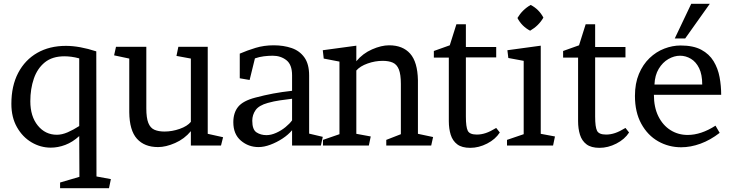

<svg xmlns="http://www.w3.org/2000/svg" viewBox="-20 -768 3864 1013"><path d="M398 -50Q363 -18 324.5 -3.5Q286 11 248 11Q194 11 146.5 -17Q99 -45 69.5 -97Q40 -149 40 -220Q40 -315 76 -383.5Q112 -452 176.5 -489Q241 -526 328 -526Q399 -526 488 -497L489 163L565 177L555 225H297V195L399 165ZM398 -460Q376 -466 356.5 -468.5Q337 -471 320 -471Q256 -471 216.5 -439Q177 -407 158.5 -353Q140 -299 140 -234Q140 -154 179.5 -105.5Q219 -57 280 -57Q307 -57 337 -70Q367 -83 398 -103Z M662 -459 582 -476 592 -521H752V-196Q752 -146 762.5 -119.5Q773 -93 794.5 -83.5Q816 -74 848 -74Q888 -74 928 -88Q968 -102 987 -125V-459L911 -473L921 -521H1076V-62L1157 -44L1146 0H987V-76Q953 -35 904 -13.5Q855 8 814 8Q742 8 702.5 -36Q663 -80 662 -176Z M1521 0V-81Q1501 -57 1470.5 -37Q1440 -17 1406.5 -4.5Q1373 8 1344 8Q1291 8 1251 -26Q1211 -60 1211 -123Q1211 -173 1236.5 -204.5Q1262 -236 1327 -253Q1376 -266 1421.5 -274.5Q1467 -283 1521 -289V-371Q1521 -427 1491 -450.5Q1461 -474 1419 -474Q1396 -474 1372 -471Q1348 -468 1325 -460L1297 -346L1245 -355V-485Q1284 -502 1328.5 -515.5Q1373 -529 1424 -529Q1476 -529 1518.5 -514.5Q1561 -500 1586 -465Q1611 -430 1611 -370V-63L1683 -46L1673 0ZM1311 -131Q1311 -84 1333.5 -69.5Q1356 -55 1386 -55Q1410 -55 1437 -67Q1464 -79 1486.5 -97.5Q1509 -116 1521 -133V-247Q1489 -243 1457 -238.5Q1425 -234 1393 -225Q1346 -212 1328.5 -187Q1311 -162 1311 -131Z M2185 -62 2265 -45 2255 0H2018V-30L2095 -60V-325Q2095 -375 2084.5 -401.5Q2074 -428 2052.5 -437.5Q2031 -447 1999 -447Q1959 -447 1919.5 -433Q1880 -419 1860 -396V-62L1936 -48L1926 0H1684V-30L1771 -60V-443L1688 -459L1683 -503L1860 -527V-445Q1894 -486 1943 -507.5Q1992 -529 2033 -529Q2105 -529 2144 -485Q2183 -441 2185 -345Z M2617 -69Q2594 -33 2550 -10.5Q2506 12 2461 12Q2417 12 2392.5 -6.5Q2368 -25 2358 -57Q2348 -89 2348 -129V-464H2269V-499L2353 -529L2388 -640H2438V-520H2598V-465H2438V-153Q2438 -98 2448 -78Q2458 -58 2496 -58Q2519 -58 2543 -66Q2567 -74 2598 -93Z M2710 -673Q2736 -717 2780 -742Q2824 -719 2847 -675Q2822 -632 2777 -606Q2733 -629 2710 -673ZM2833 -62 2908 -48 2898 0H2655V-30L2743 -60V-447L2662 -462L2657 -503L2833 -527Z M3299 -69Q3276 -33 3232 -10.5Q3188 12 3143 12Q3099 12 3074.5 -6.5Q3050 -25 3040 -57Q3030 -89 3030 -129V-464H2951V-499L3035 -529L3070 -640H3120V-520H3280V-465H3120V-153Q3120 -98 3130 -78Q3140 -58 3178 -58Q3201 -58 3225 -66Q3249 -74 3280 -93Z M3595 -565H3540L3627 -748H3725ZM3430 -268Q3430 -202 3453.5 -154.5Q3477 -107 3517.5 -81.5Q3558 -56 3608 -56Q3679 -56 3755 -105L3777 -67Q3728 -29 3676 -10Q3624 9 3574 9Q3508 9 3452.5 -22.5Q3397 -54 3363.5 -115Q3330 -176 3330 -262Q3330 -328 3351 -378Q3372 -428 3407 -461.5Q3442 -495 3485 -511.5Q3528 -528 3571 -528Q3638 -528 3680 -505.5Q3722 -483 3745 -445Q3768 -407 3776.5 -361Q3785 -315 3785 -268ZM3685 -322Q3685 -375 3668.5 -408.5Q3652 -442 3625 -458Q3598 -474 3568 -474Q3537 -474 3506.5 -456.5Q3476 -439 3455.5 -405Q3435 -371 3433 -322Z"/></svg>

Font: Brawler
Style: Regular
Weight: 400
Designer: Oleg Frolov, Haley Fiege
Foundry: Oleg Frolov, Haley Fiege
Version: Version 1.101; ttfautohint (v1.8.3)